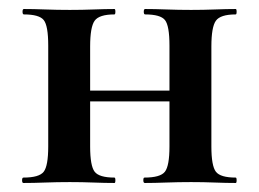

<svg xmlns="http://www.w3.org/2000/svg" viewBox="-20 -406 575 426"><path d="M132 -181V-205H401V-181ZM87 -81V-305Q87 -349 77 -361.5Q67 -374 33 -374Q30 -374 30 -380Q30 -386 33 -386Q54 -386 80.4 -385Q106.9 -384 135 -384Q162 -384 188 -385Q214.1 -386 234 -386Q236 -386 236 -380Q236 -374 234 -374Q200 -374 190 -360Q180 -346 180 -303V-81Q180 -38 190 -25Q200 -12 234 -12Q236 -12 236 -6Q236 0 234 0Q213 0 187.5 -1Q162 -2 135 -2Q106.7 -2 80.1 -1Q53.5 0 32 0Q29 0 29 -6Q29 -12 32 -12Q67 -12 77 -25Q87 -38 87 -81ZM356 -81V-305Q356 -349 346 -361.5Q336 -374 302 -374Q299 -374 299 -380Q299 -386 302 -386Q323 -386 349.4 -385Q375.9 -384 404 -384Q431 -384 457 -385Q483.1 -386 503 -386Q505 -386 505 -380Q505 -374 503 -374Q469 -374 459 -360Q449 -346 449 -303V-81Q449 -38 459 -25Q469 -12 503 -12Q505 -12 505 -6Q505 0 503 0Q482 0 456.5 -1Q431 -2 404 -2Q375.8 -2 348.7 -1Q321.7 0 301.4 0Q298 0 298 -6Q298 -12 300.5 -12Q335.8 -12 345.9 -25Q356 -38 356 -81Z"/></svg>

Font: Cormorant Garamond Light
Style: Regular
Weight: 300
Designer: Christian Thalmann (Catharsis Fonts)
Foundry: Catharsis Fonts
Version: Version 4.001